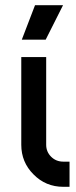

<svg xmlns="http://www.w3.org/2000/svg" viewBox="-20 -720 292 740"><path d="M62 -500V-162Q62 -95 109 -48Q156 0 224 0H248V-97H224Q196 -97 177 -116Q158 -135 158 -162V-500ZM64 -567H156L223 -700H115Z"/></svg>

Font: Unageo
Style: Medium
Weight: 500
Designer: Richard Sepsi
Foundry: Richard Sepsi
Version: Version 2.000